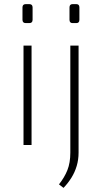

<svg xmlns="http://www.w3.org/2000/svg" viewBox="-20 -703 495 931"><path d="M133 -482V0H94V-482ZM122 -683Q138 -683 138 -667V-607Q138 -591 122 -591H105Q89 -591 89 -607V-667Q89 -683 105 -683ZM361 -482V37Q361 71 352 101.5Q343 132 326.5 158.5Q310 185 288 208L266 191Q293 157 307 121.5Q321 86 321 37V-482ZM350 -683Q365 -683 365 -667V-607Q365 -591 350 -591H332Q317 -591 317 -607V-667Q317 -683 332 -683Z"/></svg>

Font: Exo 2 ExtraLight
Style: Regular
Weight: 250
Designer: Natanael Gama
Foundry: Natanael Gama
Version: Version 2.010